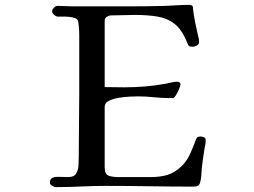

<svg xmlns="http://www.w3.org/2000/svg" viewBox="-20 -760 1040 785"><path d="M821 -189Q821 -179 819.5 -169.5Q818 -160 816 -151Q813 -131 810 -111.5Q807 -92 805 -72Q804 -57 803 -42Q802 -27 798 -13Q795 -3 788.5 0Q782 3 772 3Q682 3 592 1.5Q502 0 412 0Q361 0 310.5 2.5Q260 5 209 5Q202 5 193 -0.5Q184 -6 184 -13Q184 -30 197 -34Q203 -37 215.5 -37Q228 -37 241 -36.5Q254 -36 259 -36Q283 -36 291.5 -50.5Q300 -65 301 -85.5Q302 -106 302 -122Q302 -187 303 -250.5Q304 -314 304 -378V-578Q304 -597 304 -616.5Q304 -636 302 -655Q301 -671 297 -678.5Q293 -686 276 -689Q262 -692 247 -692Q232 -692 217 -692Q210 -692 201.5 -699Q193 -706 193 -714Q193 -721 200.5 -728.5Q208 -736 215 -736Q231 -736 247 -735Q263 -734 279 -734H505Q543 -734 581 -734.5Q619 -735 656 -736Q681 -737 705 -738.5Q729 -740 754 -740Q758 -740 762.5 -738.5Q767 -737 768 -733Q769 -732 769 -729.5Q769 -727 769 -725Q772 -698 777.5 -671Q783 -644 789 -617Q791 -610 792.5 -603Q794 -596 794 -588Q794 -579 785 -574Q776 -569 768 -569Q755 -569 752 -572.5Q749 -576 745 -586Q724 -639 693.5 -662.5Q663 -686 622.5 -692.5Q582 -699 532 -699Q507 -699 483 -698Q459 -697 434 -697Q426 -697 417 -691.5Q408 -686 408 -676V-404Q428 -404 448 -403.5Q468 -403 487 -403Q531 -403 573.5 -406.5Q616 -410 659 -418Q671 -420 682 -423Q693 -426 705 -426Q708 -426 713 -423.5Q718 -421 718 -416Q718 -411 712.5 -397Q707 -383 699.5 -371Q692 -359 687 -359H673Q641 -359 608.5 -362.5Q576 -366 544 -366Q533 -366 511 -365Q489 -364 465 -360Q441 -356 424.5 -347.5Q408 -339 408 -323V-77Q408 -47 424.5 -41.5Q441 -36 465 -36H595Q635 -36 665 -45Q695 -54 724 -82Q745 -103 758 -132.5Q771 -162 781 -189Q782 -191 783 -193.5Q784 -196 785 -197Q787 -200 791.5 -201Q796 -202 800 -202Q805 -202 813 -199Q821 -196 821 -189Z"/></svg>

Font: Kaisei Decol Medium
Style: Regular
Weight: 500
Designer: Font-Kai, 金井和夫
Foundry: KAZUO KANAI
Version: Version 5.003